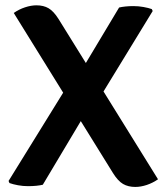

<svg xmlns="http://www.w3.org/2000/svg" viewBox="-20 -712 642 740"><path d="M33 -662Q53 -676 76.5 -683.8Q100 -691.5 120.5 -691.5Q148 -691.5 167.2 -680.2Q186.5 -669 205.5 -639L589 -21Q569 -7 545.8 0.8Q522.5 8.5 501.5 8.5Q474 8.5 454.2 -3Q434.5 -14.5 415.5 -45ZM439 -683Q449 -685.5 463.5 -687Q478 -688.5 494.5 -688.5Q514 -688.5 533.2 -685Q552.5 -681.5 565 -677L568.5 -669.5L358.5 -326L303.5 -265.5L145 0Q135 2.5 120 4Q105 5.5 88 5.5Q68.5 5.5 49.5 2Q30.5 -1.5 16.5 -6.5L13 -14.5L245.5 -390.5L300 -451Z"/></svg>

Font: Signika Light SemiBold
Style: Regular
Weight: 600
Version: Version 2.003;gftools[0.9.32]